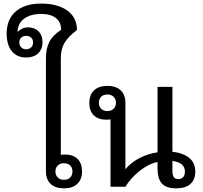

<svg xmlns="http://www.w3.org/2000/svg" viewBox="-20 -1028 1115 1057"><path d="M162.1 -794.4Q162.1 -811 151.4 -820.8Q140.6 -830.6 123.5 -830.6Q107.4 -830.6 96.9 -820.8Q86.4 -811 86.4 -794.4Q86.4 -777.3 96.9 -767.1Q107.4 -756.8 123.5 -756.8Q140.6 -756.8 151.4 -767.1Q162.1 -777.3 162.1 -794.4ZM431.6 -84.5Q431.6 -40.5 405.8 -15.9Q379.9 8.8 332.5 8.8Q284.2 8.8 258.5 -15.9Q232.9 -40.5 232.9 -84.5V-705.1Q232.9 -733.9 237.5 -756.6Q242.2 -779.3 252.2 -798.3Q262.2 -817.4 278.1 -833.3Q293.9 -849.1 316.9 -864.3Q316.9 -877 312.7 -892.1Q308.6 -907.2 296.6 -920.4Q284.7 -933.6 263.2 -942.4Q241.7 -951.2 206.5 -951.2Q173.8 -951.2 149.4 -943.4Q125 -935.5 108.9 -922.1Q92.8 -908.7 84.7 -890.4Q76.7 -872.1 76.7 -851.1Q85.9 -862.3 101.3 -869.9Q116.7 -877.4 134.8 -877.4Q150.4 -877.4 164.8 -872.6Q179.2 -867.7 190.2 -857.4Q201.2 -847.2 207.5 -831.5Q213.9 -815.9 213.9 -794.4Q213.9 -773.9 207 -758.5Q200.2 -743.2 188.5 -732.7Q176.8 -722.2 160.4 -716.8Q144 -711.4 125 -711.4Q97.2 -711.4 76.7 -721.2Q56.2 -731 43 -748.5Q29.8 -766.1 23.2 -790.5Q16.6 -814.9 16.6 -844.2Q16.6 -877.4 27.1 -907.2Q37.6 -937 60.5 -959.5Q83.5 -981.9 119.6 -995.1Q155.8 -1008.3 206.5 -1008.3Q257.3 -1008.3 294.4 -996.8Q331.5 -985.4 356 -965.8Q380.4 -946.3 392.1 -919.9Q403.8 -893.6 403.8 -863.3Q378.9 -843.8 361.8 -826.2Q344.7 -808.6 334.2 -790.3Q323.7 -772 319.3 -751.5Q314.9 -731 314.9 -705.1V-175.3Q317.4 -176.3 325 -176.8Q332.5 -177.2 338.9 -177.2Q382.3 -177.2 407 -153.1Q431.6 -128.9 431.6 -84.5ZM378.9 -84.5Q378.9 -105 366.2 -117.2Q353.5 -129.4 331.5 -129.4Q311.5 -129.4 298.3 -117.2Q285.2 -105 285.2 -84.5Q285.2 -63 298.3 -50.5Q311.5 -38.1 331.5 -38.1Q353.5 -38.1 366.2 -50.5Q378.9 -63 378.9 -84.5Z M524.4 -461.9Q524.4 -441.4 537.1 -429Q549.8 -416.5 571.8 -416.5Q591.8 -416.5 605 -429Q618.2 -441.4 618.2 -461.9Q618.2 -483.4 605 -495.6Q591.8 -507.8 571.8 -507.8Q549.8 -507.8 537.1 -495.6Q524.4 -483.4 524.4 -461.9ZM929.2 -549.8V-192.4Q963.4 -188.5 987.3 -178.7Q1011.2 -168.9 1026.4 -154.8Q1041.5 -140.6 1048.3 -122.6Q1055.2 -104.5 1055.2 -84Q1055.2 -40 1028.8 -15.6Q1002.4 8.8 949.7 8.8Q921.4 8.8 901.6 1.7Q881.8 -5.4 869.9 -19.3Q857.9 -33.2 852.5 -54.2Q847.2 -75.2 847.2 -103V-136.2Q822.8 -131.3 797.6 -118.7Q772.5 -106 749.3 -87.6Q726.1 -69.3 705.6 -46.9Q685.1 -24.4 670.4 0H588.4V-371.1Q585.9 -370.1 578.4 -369.6Q570.8 -369.1 564.5 -369.1Q521 -369.1 496.3 -393.3Q471.7 -417.5 471.7 -461.9Q471.7 -505.9 497.6 -530.5Q523.4 -555.2 570.8 -555.2Q619.1 -555.2 644.8 -530.5Q670.4 -505.9 670.4 -461.9V-96.2Q686 -115.7 706.3 -131.3Q726.6 -147 749.8 -158.7Q772.9 -170.4 797.6 -178.2Q822.3 -186 847.2 -189.5V-549.8ZM998 -84Q998 -106.9 981.7 -121.8Q965.3 -136.7 929.2 -142.1V-86.9Q929.2 -64.9 936.5 -53.5Q943.8 -42 962.4 -42Q978 -42 988 -52.5Q998 -63 998 -84Z"/></svg>

Font: Noto Sans Southeast Asian
Style: Regular
Weight: 400
Designer: Monotype Design Team
Foundry: Monotype Imaging Inc.
Version: Version 1.06 uh; ttfautohint (v1.4.1)